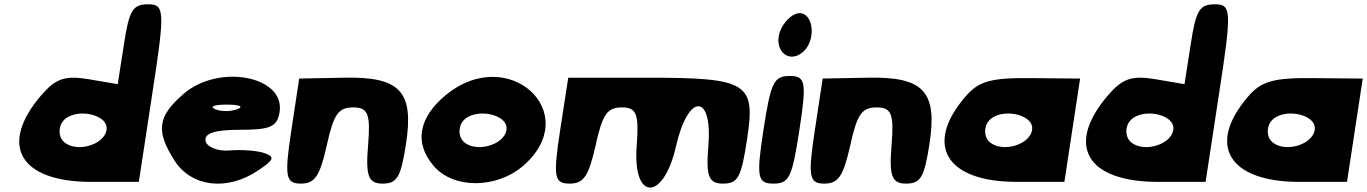

<svg xmlns="http://www.w3.org/2000/svg" viewBox="-20 -903 6351 892"><path d="M556 -698 527 -512 392 -535C283 -553 240 -539 173 -462C-28 -229 71 -58 404 -58H625L688 -471C747 -854 745 -883 668 -883C597 -883 580 -856 556 -698ZM475 -300C464 -225 322 -190 271 -250C252 -273 252 -313 271 -338C322 -406 486 -375 475 -300Z M833 -467C712 -362 703 -296 790 -158C869 -34 1035 -14 1179 -111C1254 -161 1258 -174 1208 -192C1176 -203 1102 -209 1047 -204C992 -199 941 -220 935 -248C928 -284 978 -300 1095 -300C1237 -300 1268 -314 1279 -383C1305 -550 996 -608 833 -467ZM1083 -396C1052 -384 1006 -384 979 -396C952 -408 976 -417 1034 -417C1092 -417 1114 -408 1083 -396Z M1333 -294C1301 -82 1307 -50 1378 -50C1443 -50 1466 -85 1498 -227C1530 -373 1552 -404 1621 -404C1690 -404 1702 -373 1690 -227C1678 -85 1692 -50 1757 -50C1825 -50 1842 -79 1866 -233C1904 -479 1839 -548 1576 -542L1370 -538Z M2053 -463C1925 -358 1903 -240 1994 -133C2085 -25 2286 -25 2411 -133C2693 -378 2343 -700 2053 -463ZM2333 -300C2322 -225 2180 -190 2129 -250C2110 -273 2110 -313 2129 -338C2180 -406 2344 -375 2333 -300Z M2582 -296C2549 -79 2555 -50 2627 -50C2692 -50 2715 -85 2747 -227C2779 -373 2801 -404 2870 -404C2938 -404 2949 -371 2938 -225C2918 33 3063 33 3121 -225C3177 -471 3291 -471 3271 -225C3259 -83 3273 -50 3339 -50C3409 -50 3424 -79 3451 -258C3491 -518 3454 -542 2987 -542H2620Z M3527 -300C3493 -79 3499 -50 3573 -50C3647 -50 3660 -79 3694 -300C3728 -521 3723 -550 3649 -550C3575 -550 3561 -521 3527 -300ZM3612 -775C3563 -683 3637 -598 3711 -662C3772 -715 3761 -842 3694 -842C3668 -842 3632 -813 3612 -775Z M3765 -294C3733 -82 3739 -50 3810 -50C3875 -50 3898 -85 3930 -227C3962 -373 3984 -404 4053 -404C4122 -404 4134 -373 4122 -227C4110 -85 4124 -50 4189 -50C4257 -50 4274 -79 4298 -233C4336 -479 4271 -548 4008 -542L3802 -538Z M4465 -454C4272 -229 4375 -58 4704 -58H4925L4998 -538L4770 -540C4582 -542 4527 -526 4465 -454ZM4775 -300C4764 -225 4622 -190 4571 -250C4552 -273 4552 -313 4571 -338C4622 -406 4786 -375 4775 -300Z M5512 -698 5483 -512 5348 -535C5239 -553 5196 -539 5129 -462C4928 -229 5027 -58 5360 -58H5581L5644 -471C5703 -854 5701 -883 5624 -883C5553 -883 5536 -856 5512 -698ZM5431 -300C5420 -225 5278 -190 5227 -250C5208 -273 5208 -313 5227 -338C5278 -406 5442 -375 5431 -300Z M5778 -454C5585 -229 5688 -58 6017 -58H6238L6311 -538L6083 -540C5895 -542 5840 -526 5778 -454ZM6088 -300C6077 -225 5935 -190 5884 -250C5865 -273 5865 -313 5884 -338C5935 -406 6099 -375 6088 -300Z"/></svg>

Font: Hussar Skorodowane
Style: Ky
Weight: 700
Foundry: Cannot Into Space Fonts
Version: Version 0.892